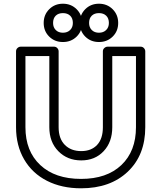

<svg xmlns="http://www.w3.org/2000/svg" viewBox="-20 -975 798 1028"><path d="M65.9 -293.9V-700.2Q65.9 -710.9 73.7 -718Q81.5 -725.1 90.8 -725.1H269Q279.8 -725.1 286.9 -717.3Q293.9 -709.5 293.9 -700.2V-293.9Q293.9 -232.9 326.9 -199.5Q359.9 -166 415 -166Q468.8 -166 499.8 -199Q530.8 -231.9 530.8 -293.9V-700.2Q530.8 -710.9 538.8 -718Q546.9 -725.1 556.2 -725.1H732.9Q743.7 -725.1 750.7 -717.3Q757.8 -709.5 757.8 -700.2V-293.9Q757.8 -144.5 664.1 -55.7Q570.3 33.2 414.1 33.2Q310.5 33.2 231.7 -6.8Q152.8 -46.9 109.4 -121.3Q65.9 -195.8 65.9 -293.9ZM116.2 -293.9Q116.2 -165.5 195.6 -91.3Q274.9 -17.1 414.1 -17.1Q551.8 -17.1 629.9 -91.3Q708 -165.5 708 -293.9V-674.8H581.1V-293.9Q581.1 -214.8 534.9 -165.5Q488.8 -116.2 415 -116.2Q340.8 -116.2 292.5 -165.3Q244.1 -214.4 244.1 -293.9V-674.8H116.2ZM243.4 -779.1Q213.9 -808.1 213.9 -852.1Q213.9 -896 243.4 -925.5Q272.9 -955.1 316.9 -955.1Q360.8 -955.1 390.4 -925.5Q419.9 -896 419.9 -852.1Q419.9 -808.1 390.4 -779.1Q360.8 -750 316.9 -750Q272.9 -750 243.4 -779.1ZM264.2 -852.1Q264.2 -828.6 278.6 -814.2Q293 -799.8 316.9 -799.8Q340.8 -799.8 355.5 -814.2Q370.1 -828.6 370.1 -852.1Q370.1 -877 355.7 -890.9Q341.3 -904.8 316.9 -904.8Q292.5 -904.8 278.3 -890.9Q264.2 -877 264.2 -852.1ZM407.2 -852.1Q407.2 -896.5 436.5 -925.8Q465.8 -955.1 509.8 -955.1Q553.7 -955.1 583.3 -925.5Q612.8 -896 612.8 -852.1Q612.8 -808.1 583.3 -779.1Q553.7 -750 509.8 -750Q465.8 -750 436.5 -779.1Q407.2 -808.1 407.2 -852.1ZM457 -852.1Q457 -828.6 471.4 -814.2Q485.8 -799.8 509.8 -799.8Q533.7 -799.8 548.3 -814.2Q563 -828.6 563 -852.1Q563 -877 548.6 -890.9Q534.2 -904.8 509.8 -904.8Q485.4 -904.8 471.2 -890.9Q457 -877 457 -852.1Z"/></svg>

Font: Trueno Bold Outline
Style: Regular
Weight: 700
Width: 6
Designer: Julieta Ulanovsky
Foundry: Julieta Ulanovsky
Version: Version 3.001b | FøM Fix